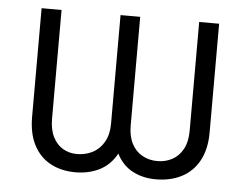

<svg xmlns="http://www.w3.org/2000/svg" viewBox="-44 -583 831 646"><g transform="rotate(5 371.5 -260.0)"><path d="M71.3 -530.3H138.7V-163.1Q138.7 -126 151.4 -101.1Q164.1 -76.2 185.3 -64Q206.5 -51.8 232.4 -51.8Q261.7 -51.8 285.6 -64.5Q309.6 -77.1 323.7 -102.3Q337.9 -127.4 337.9 -163.1V-530.3H404.3V-163.1Q404.3 -127 417.2 -102.1Q430.2 -77.1 452.9 -64.5Q475.6 -51.8 503.9 -51.8Q531.2 -51.8 554 -64Q576.7 -76.2 590.1 -101.1Q603.5 -126 603.5 -163.1V-530.3H670.9V-163.1Q670.9 -106 649.4 -67.1Q627.9 -28.3 590.3 -9.3Q552.7 9.8 503.9 9.8Q460 9.8 425.3 -8.5Q390.6 -26.9 371.1 -65.4Q350.1 -26.9 314 -8.5Q277.8 9.8 232.4 9.8Q185.1 9.8 148.7 -9.5Q112.3 -28.8 91.8 -67.6Q71.3 -106.4 71.3 -163.1Z"/></g></svg>

Font: Pretendard JP Light
Style: Regular
Weight: 300
Designer: Base glyphs from Inter by Rasmus Andersson; Hangeul glyphs from Noto Sans CJK(Source Han Sans) by Jang Soo-young and Kan
Foundry: Kil Hyung-jin
Version: Version 1.309